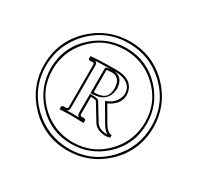

<svg xmlns="http://www.w3.org/2000/svg" viewBox="-126 -736 885 860"><g transform="rotate(30 316.5 -306.0)"><path d="M316.9 -543.9Q209.5 -543.9 138.7 -464.8Q78.6 -396.5 78.1 -306.2Q78.1 -200.7 155.8 -129.9Q224.6 -68.4 316.9 -67.9Q422.4 -67.9 493.7 -146.5Q554.7 -214.8 555.2 -306.2Q555.2 -412.6 476.6 -482.9Q408.7 -543.9 316.9 -543.9ZM316.9 -23.9Q196.3 -23.9 112.8 -110.8Q34.2 -193.4 34.2 -306.2Q34.2 -426.3 120.6 -509.3Q203.6 -587.4 316.9 -587.9Q437.5 -587.9 521 -501Q598.6 -418.5 599.1 -306.2Q599.1 -185.5 512.2 -102.1Q429.7 -24.4 316.9 -23.9ZM360.8 -372.1Q358.9 -426.3 315.9 -426.8Q295.9 -426.8 288.1 -423.8V-309.1Q338.4 -309.1 352.5 -333.5Q360.8 -349.1 360.8 -372.1ZM422.9 -372.1Q422.9 -325.2 370.6 -298.3Q366.2 -296.4 366.2 -295.9L414.1 -213.9Q432.6 -183.1 454.1 -183.1V-169.9Q440.4 -166 431.2 -166Q380.9 -167 362.8 -204.1L314.9 -282.2Q309.1 -285.2 288.1 -285.2V-193.8Q290.5 -187.5 294.9 -187H307.1Q317.4 -186 317.9 -181.2V-167Q317.4 -167 250 -168.9L193.8 -167V-181.2Q195.8 -186.5 205.1 -187H216.8Q224.1 -189.5 225.1 -194.8V-413.1Q224.1 -422.9 221.2 -423.8L205.1 -422.9Q195.8 -423.8 194.8 -429.2V-441.9Q231.4 -446.8 328.1 -446.8Q403.8 -446.8 419.9 -392.6Q422.9 -381.8 422.9 -372.1ZM316.9 -554.2Q426.3 -554.2 500 -473.6Q564.5 -401.9 564.9 -306.2Q564.9 -196.8 484.4 -123Q412.6 -58.6 316.9 -58.1Q206.5 -58.1 132.8 -139.2Q68.8 -210.9 67.9 -306.2Q67.9 -416 148.9 -489.3Q220.7 -553.7 316.9 -554.2ZM316.9 -34.2Q434.1 -34.2 514.6 -119.1Q588.4 -198.2 588.9 -306.2Q588.9 -423.3 503.9 -503.9Q424.8 -577.6 316.9 -578.1Q199.7 -578.1 119.1 -493.7Q44.4 -414.1 43.9 -306.2Q43.9 -190.4 128.4 -109.4Q208 -35.2 316.9 -34.2ZM371.1 -372.1Q364.3 -300.8 288.1 -298.8H277.8V-430.7L284.2 -433.1Q294.4 -436.5 315.9 -437Q370.1 -435.5 371.1 -372.1ZM413.1 -372.1Q413.1 -417 367.2 -431.6Q349.6 -437 328.1 -437Q242.7 -437 205.6 -433.1Q207 -433.1 211.4 -433.6Q218.3 -434.1 220.2 -434.1H220.7Q235.8 -434.1 234.9 -413.6V-194.8Q233.4 -182.6 225.1 -178.2L250 -179.2Q259.8 -179.2 287.1 -178.2Q278.3 -183.1 277.8 -193.8V-294.9H288.1Q311.5 -294.4 319.3 -291L322.3 -289.6L372.1 -208.5V-208Q388.2 -176.3 431.2 -175.8Q434.6 -175.8 436.5 -176.3Q419.4 -185.1 405.3 -209L351.6 -300.8L362.3 -305.2Q392.6 -317.9 406.2 -345.7Q412.6 -358.9 413.1 -372.1Z"/></g></svg>

Font: Linux Biolinum Outline O
Style: Bold
Weight: 700
Designer: Philipp H. Poll
Foundry: Philipp H. Poll
Version: Version 0.9.2